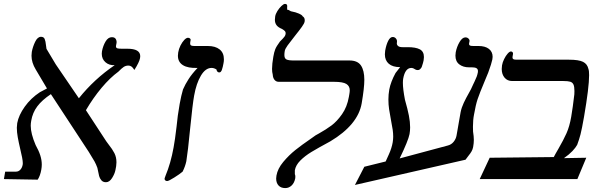

<svg xmlns="http://www.w3.org/2000/svg" viewBox="-62 -915 3082 981"><path d="M435.5 -57.5Q429 -75.5 420.8 -90.5Q412.5 -105.5 391.5 -139L198 -434Q152.5 -403.5 128.5 -371.5Q104.5 -339.5 97.5 -298Q95 -284.5 95 -272.5Q95 -232.5 120 -174Q136 -145.5 143.8 -121.2Q151.5 -97 151.5 -74Q151.5 -62 149 -48Q143.5 -16.5 130.5 3L-42 0L-35.5 -38H19.5Q32.5 -38 41.8 -47.8Q51 -57.5 54 -74Q54.5 -76 54.5 -81.5Q54.5 -92 50.8 -111.2Q47 -130.5 42 -151Q33.5 -187.5 28.8 -213.5Q24 -239.5 24 -262.5Q24 -271 26 -286Q33.5 -326.5 64.5 -370Q95.5 -413.5 142 -444L178 -463L120.5 -560Q99 -595.5 99 -630.5Q99 -640.5 100.5 -650Q105.5 -676.5 117.8 -701.8Q130 -727 147.5 -727Q161.5 -727 166.2 -715.8Q171 -704.5 173 -683.5Q173.5 -674.5 175.5 -665.5L223 -586L341 -413Q419.5 -511 524 -582Q495.5 -580.5 476.8 -597Q458 -613.5 458 -640.5Q458 -648.5 459 -653Q464.5 -681.5 477.5 -703.2Q490.5 -725 509.5 -725Q524.5 -725 529.8 -715.2Q535 -705.5 533.5 -695.5L531 -682.5L530.5 -678.5Q530.5 -670.5 537.2 -668.2Q544 -666 560 -666H589Q654.5 -666 654.5 -628Q654.5 -625 653.5 -618Q650 -598 624.5 -557.5Q616.5 -570.5 609.5 -575.2Q602.5 -580 594.5 -580Q580.5 -580 570 -573Q559.5 -566 543 -549Q500.5 -518 457.2 -466.5Q414 -415 377 -352L481 -193Q482.5 -191 493.5 -176Q512 -153 522.5 -132.5Q533 -112 533 -85.5Q533 -76.5 531.5 -66Q531.5 -65.5 527.8 -46Q524 -26.5 510.5 -5.2Q497 16 479.5 16Q464 16 455.8 6Q447.5 -4 444.5 -15.5Q441.5 -27 435.5 -57.5Z M779 -3.5 783.5 -16.5Q810.5 -81 825 -162Q832 -199 840 -267Q845 -322 856 -384Q864 -428 873 -458Q884.5 -484.5 901.8 -511.2Q919 -538 947.5 -568Q898.5 -566 872.8 -582Q847 -598 847 -630.5Q847 -638 848.5 -647Q851.5 -665 860.2 -682.5Q869 -700 879.5 -711Q890 -722 898.5 -722Q905 -722 909 -718.2Q913 -714.5 912 -710.5L910 -699.5Q909.5 -697 909.5 -693Q909.5 -685.5 914.2 -682.8Q919 -680 930.5 -680H999.5Q1038.5 -680 1060.2 -662.5Q1082 -645 1082 -612Q1082 -601.5 1080 -592Q1077 -573.5 1071 -556Q1067.5 -549.5 1065 -547.2Q1062.5 -545 1057.5 -545Q1052.5 -545 1048.8 -549Q1045 -553 1044 -560Q1031.5 -568 1019 -568Q988 -568 964.5 -528.5Q941 -489 930 -427Q922 -384 909.5 -258Q898 -139 890 -91Q884 -63.5 871 -38Q856.5 -25.5 828.2 -7.8Q800 10 792 10Q785.5 10 781.8 6Q778 2 779 -3.5Z M1626 -193Q1563 -159 1529.2 -138.5Q1495.5 -118 1472.2 -94.5Q1449 -71 1444.5 -45V-25Q1447 -21 1447 -12.5Q1447 -7 1446.5 -4Q1442 19.5 1428 32.8Q1414 46 1395.5 46Q1373.5 46 1361.2 32.8Q1349 19.5 1349 -3Q1349 -10 1350.5 -18Q1356.5 -53 1385.2 -87.5Q1414 -122 1447.2 -148.5Q1480.5 -175 1523 -204Q1545.5 -219.5 1550.5 -223.5L1567.5 -233Q1603.5 -253 1631.5 -273.8Q1659.5 -294.5 1685.5 -331.5Q1711.5 -368.5 1720.5 -420Q1721 -423.5 1723 -434.5Q1725 -445.5 1725 -454Q1725 -475 1707.8 -486Q1690.5 -497 1644 -497H1362Q1349 -497 1340.8 -506.8Q1332.5 -516.5 1331.5 -534Q1328 -546.5 1328 -563Q1328 -588 1334.5 -625Q1338.5 -649 1344.5 -663.8Q1350.5 -678.5 1368.5 -703Q1385.5 -719.5 1391.5 -727.8Q1397.5 -736 1397.5 -746Q1397.5 -752 1393.2 -756.5Q1389 -761 1379 -767Q1359.5 -775 1351 -786.2Q1342.5 -797.5 1342.5 -814Q1342.5 -822 1344 -831Q1346 -843.5 1355.2 -858.5Q1364.5 -873.5 1375.8 -884.2Q1387 -895 1394 -895Q1400.5 -895 1403 -892Q1405.5 -889 1405.5 -883.5Q1405.5 -878.5 1405 -876L1405.5 -865Q1412 -866 1424 -857.5Q1450.5 -852.5 1466.2 -845.2Q1482 -838 1484.5 -831.5Q1495 -825.5 1495 -811.5Q1495 -807.5 1494.5 -805Q1493 -795.5 1480.5 -778Q1468 -760.5 1444 -730.5Q1420 -700.5 1407.5 -683Q1395 -665.5 1393 -655Q1391 -643.5 1391 -634Q1391 -617 1401.2 -611.5Q1411.5 -606 1438.5 -606H1723.5Q1765 -606 1782.2 -580.5Q1799.5 -555 1799.5 -507Q1799.5 -466 1786 -387Q1776.5 -332 1736 -283.2Q1695.5 -234.5 1626 -193Z M1799.5 -63 1908.5 -90 1925 -126.5Q1939.5 -158.5 1944.5 -188Q1947 -204 1947 -216.5Q1947 -234 1944.5 -251.5Q1942 -269 1936 -299.5Q1929.5 -333 1926 -357Q1922.5 -381 1922.5 -407Q1922.5 -432 1927 -458Q1934.5 -497 1959 -542L1982.5 -572Q1944.5 -572 1924.5 -589.2Q1904.5 -606.5 1904.5 -637.5Q1904.5 -646.5 1906 -656Q1911.5 -687 1921.5 -706.5Q1931.5 -726 1944.5 -726Q1954.5 -726 1961.2 -718Q1968 -710 1966 -698Q1965.5 -696.5 1965.5 -693.5Q1965.5 -685 1972.5 -679.5Q1979.5 -674 1994.5 -674H2021.5Q2062 -674 2083 -663Q2104 -652 2104 -623.5Q2104 -616 2102.5 -607Q2100.5 -595 2092.5 -572Q2088 -564.5 2083.5 -560.8Q2079 -557 2073 -557Q2065.5 -557 2061.2 -559.5Q2057 -562 2056 -562.5Q2048.5 -568 2040 -568Q2008 -568 1998 -513Q1996.5 -504 1996.5 -491.5Q1996.5 -460.5 2007 -405.5Q2021 -356.5 2027.2 -324.2Q2033.5 -292 2033.5 -264.5Q2033.5 -247.5 2030.5 -230Q2024 -196.5 1980 -105.5L2226 -171.5Q2244 -176 2255.8 -190.5Q2267.5 -205 2270.5 -222L2276.5 -256L2282 -288L2291.5 -342Q2296 -365 2307.5 -389.5Q2319 -414 2335 -442Q2343.5 -457 2344.5 -459.5L2356 -484.5L2362.5 -498Q2370.5 -515.5 2373.8 -524Q2377 -532.5 2379.5 -545Q2380 -547.5 2380 -552Q2380 -562 2372.5 -566.5Q2365 -571 2349 -571H2334Q2304.5 -571 2284.8 -586Q2265 -601 2265 -631Q2265 -639 2266.5 -648Q2272 -676.5 2286 -700.2Q2300 -724 2316 -724Q2325.5 -724 2331.8 -717.8Q2338 -711.5 2337 -704.5L2335 -694.5Q2334.5 -693 2334.5 -690.5Q2334.5 -684.5 2339.5 -682.2Q2344.5 -680 2356.5 -680H2382.5Q2417 -680 2436 -665.2Q2455 -650.5 2455 -624.5Q2455 -618.5 2453.5 -611Q2450 -592 2432.5 -544L2415.5 -503Q2388 -437.5 2378.2 -408.2Q2368.5 -379 2360 -330Q2354.5 -302.5 2354.5 -268Q2354.5 -252 2355 -243Q2359 -217.5 2359 -200.5Q2359 -183.5 2355.5 -164Q2353 -151.5 2347.5 -141.8Q2342 -132 2331.5 -119Q2321 -106 2316.5 -99L1751.5 30Z M2933.5 -109 2888 0H2389L2440 -109L2767.5 -112.5Q2773 -124 2791.5 -155.5Q2817 -199.5 2832.5 -234.2Q2848 -269 2856.5 -318Q2865 -368 2872.5 -433Q2873 -439 2873 -450Q2873 -472.5 2868 -483.2Q2863 -494 2851.5 -497.5Q2840 -501 2817 -501H2555Q2530.5 -501 2516 -518.2Q2501.5 -535.5 2501.5 -562.5Q2501.5 -571.5 2503 -581Q2505.5 -596.5 2513.8 -613.2Q2522 -630 2531.8 -641Q2541.5 -652 2548.5 -652Q2554.5 -652 2557.2 -648Q2560 -644 2559 -638.5L2557 -626.5Q2556.5 -624.5 2556.5 -621.5Q2556.5 -615 2561.2 -612.5Q2566 -610 2578 -610H2845Q2895 -610 2917 -599Q2939 -588 2944.5 -562.5Q2948 -553.5 2948 -531Q2948 -469 2922 -318Q2911 -255 2904 -228.2Q2897 -201.5 2887 -175Q2879.5 -161 2862.8 -143.2Q2846 -125.5 2819.5 -107L2932.5 -109Z"/></svg>

Font: JuliaMono MediumItalic
Style: Regular
Weight: 500
Italic angle: -9°
Monospace: yes
Designer: cormullion
Foundry: corm
Version: Version 0.049; ttfautohint (v1.8.4)